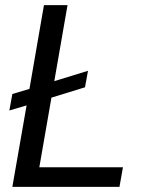

<svg xmlns="http://www.w3.org/2000/svg" viewBox="-20 -731 567 751"><path d="M192.4 -413.6 324.2 -454.1 312.5 -389.6 181.2 -349.1 133.8 -76.7H460.9L447.3 0H28.3L84 -318.8L16.6 -298.8L28.3 -363.3L95.2 -383.3L151.9 -710.9H244.1Z"/></svg>

Font: Roboto
Style: Italic
Weight: 400
Italic angle: -12°
Designer: Google
Version: Version 2.134; 2016; ttfautohint (v1.6)